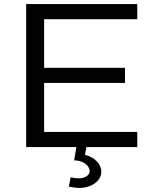

<svg xmlns="http://www.w3.org/2000/svg" viewBox="-20 -720 752 940"><path d="M108 0H354L343 65C385 65 419 89 419 119C419 138 395 153 366 153C353 153 338 151 326 148L317 194C333 197 354 200 370 200C428 200 476 165 476 121C476 82 442 49 396 38L403 0H652V-74H196V-314H592V-388H196V-626H652V-700H108Z"/></svg>

Font: Resamitz
Style: Bold
Weight: 700
Designer: gluk
Foundry: gluk
Version: Version 0.047